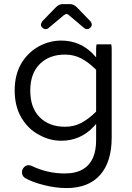

<svg xmlns="http://www.w3.org/2000/svg" viewBox="-20 -703 656 951"><path d="M301.8 -75.2Q223.6 -75.2 176.8 -122.1Q129.9 -168.9 129.9 -253.9Q129.9 -338.9 176.8 -385.7Q223.6 -432.6 301.8 -432.6Q346.2 -432.6 382.3 -413.6Q418 -395 454.1 -359.4L456.1 -357.4V-150.4L454.1 -148.4Q418 -112.8 382.1 -94Q346.2 -75.2 301.8 -75.2ZM458.5 -483.4Q456.1 -477.1 456.1 -458V-418.9Q440.9 -435.1 438 -438.5Q374.5 -502 283.2 -502Q225.6 -502 172.9 -473.6Q144.5 -458 123.3 -437Q102.1 -416 86.9 -391.1Q52.7 -334 52.7 -255.4Q52.7 -176.8 85.9 -120.1Q101.6 -93.8 123.3 -71.8Q145 -49.8 175.3 -34.2Q226.6 -5.9 283.2 -5.9Q378.9 -5.9 444.3 -76.2L456.1 -88.9V-8.8Q456.1 95.7 392.6 134.3Q356.4 156.2 300.8 156.2Q214.4 156.2 136.7 118.7Q128.4 115.2 122.1 115.2Q108.4 115.2 98.6 125.7Q88.9 136.2 88.9 149.4Q88.9 168.9 104 178.7Q141.1 199.7 198.2 213.9Q255.9 228.5 309.6 228.5Q418 228.5 475.6 163.8Q533.2 99.1 533.2 -21.5V-458Q533.2 -477.1 530.8 -483.4ZM220.2 -564 296.4 -627.9Q305.7 -633.8 308.1 -633.8Q308.6 -633.8 308.6 -633.8Q315.4 -633.8 320.3 -628.9L321.3 -627.9L397 -564Q402.8 -558.6 411.1 -558.6Q419.9 -558.6 427.2 -565.9Q434.6 -573.2 434.6 -581.3Q434.6 -589.4 428.2 -597.2L360.8 -667Q344.7 -682.6 327.1 -682.6H290Q271.5 -682.6 254.9 -665L189 -597.2Q183.1 -586.4 182.6 -581.1Q182.6 -573.2 189.9 -565.9Q197.3 -558.6 205.8 -558.6Q214.4 -558.6 220.2 -564Z"/></svg>

Font: YuPearl-Light
Style: Light
Weight: 300
Designer: Max Yao
Foundry: Max-Everyday
Version: Version 1.011; ttfautohint (v1.8.3)